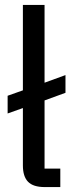

<svg xmlns="http://www.w3.org/2000/svg" viewBox="-20 -760 298 780"><path d="M225 0H162Q115 0 94 -21.5Q73 -43 73 -88V-321L11 -299V-371L73 -393V-740H161V-424L246 -455V-383L161 -352V-75H225Z"/></svg>

Font: IBM Plex Sans Cond Text
Style: Regular
Weight: 450
Width: 3
Designer: Mike Abbink, Paul van der Laan, Pieter van Rosmalen
Foundry: Bold Monday
Version: Version 1.3